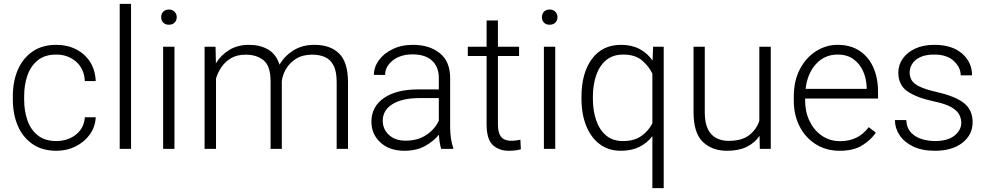

<svg xmlns="http://www.w3.org/2000/svg" viewBox="-20 -770 5105 993"><path d="M272 -40.5Q308.6 -40.5 341.1 -54.7Q373.5 -68.8 394.8 -96.2Q416 -123.5 418.9 -163.6H475.1Q472.7 -113.3 444.3 -74.2Q416 -35.2 370.8 -12.7Q325.7 9.8 272 9.8Q197.8 9.8 147.5 -25.4Q97.2 -60.5 71.8 -120.4Q46.4 -180.2 46.4 -253.9V-274.4Q46.4 -348.6 72 -408.4Q97.7 -468.3 147.7 -503.2Q197.8 -538.1 271.5 -538.1Q328.1 -538.1 373.3 -515.1Q418.5 -492.2 445.6 -450.2Q472.7 -408.2 475.1 -350.6H418.9Q415.5 -414.6 373.3 -451.2Q331.1 -487.8 271.5 -487.8Q211.4 -487.8 174.8 -457.8Q138.2 -427.7 121.6 -379.2Q105 -330.6 105 -274.4V-253.9Q105 -197.8 121.3 -149.2Q137.7 -100.6 174.6 -70.6Q211.4 -40.5 272 -40.5Z M657.7 -750V0H599.1V-750Z M813.5 -681.2Q813.5 -697.8 824 -709.2Q834.5 -720.7 853.5 -720.7Q872.1 -720.7 883.1 -709.2Q894 -697.8 894 -681.2Q894 -664.6 883.1 -653.3Q872.1 -642.1 853.5 -642.1Q834.5 -642.1 824 -653.3Q813.5 -664.6 813.5 -681.2ZM882.3 -528.3V0H823.7V-528.3Z M1250.5 -487.3Q1206.5 -487.3 1176 -469.7Q1145.5 -452.1 1126.2 -424.1Q1106.9 -396 1097.2 -364.3V0H1038.1V-528.3H1094.7L1096.7 -442.9Q1123 -485.8 1166.3 -512Q1209.5 -538.1 1267.6 -538.1Q1325.7 -538.1 1366.9 -513.9Q1408.2 -489.7 1425.8 -435.5Q1451.2 -480 1497.1 -509Q1543 -538.1 1606.4 -538.1Q1689 -538.1 1734.4 -492.7Q1779.8 -447.3 1779.8 -344.7V0H1721.2V-345.2Q1721.2 -400.9 1704.8 -431.9Q1688.5 -462.9 1659.7 -475.3Q1630.9 -487.8 1592.3 -487.3Q1543 -486.8 1509.8 -465.3Q1476.6 -443.8 1458.5 -412.1Q1440.4 -380.4 1437.5 -349.6V0H1379.4V-349.6Q1379.4 -428.2 1343.5 -457.8Q1307.6 -487.3 1250.5 -487.3Z M2261.7 0Q2257.3 -13.7 2254.2 -33.4Q2251 -53.2 2250 -73.7Q2223.6 -40 2178.7 -15.1Q2133.8 9.8 2071.3 9.8Q1994.1 9.8 1947.5 -33.2Q1900.9 -76.2 1900.9 -140.6Q1900.9 -218.3 1965.3 -262.9Q2029.8 -307.6 2141.6 -307.6H2249.5V-367.2Q2249.5 -423.8 2214.6 -456.3Q2179.7 -488.8 2113.3 -488.8Q2051.8 -488.8 2011.7 -457.5Q1971.7 -426.3 1971.7 -382.3L1913.6 -382.8Q1913.6 -422.4 1939 -457.8Q1964.4 -493.2 2010 -515.6Q2055.7 -538.1 2116.2 -538.1Q2200.7 -538.1 2254.4 -495.1Q2308.1 -452.1 2308.1 -366.2V-110.8Q2308.1 -83.5 2312.3 -54.2Q2316.4 -24.9 2324.2 -6.3V0ZM2078.1 -42.5Q2141.6 -42.5 2186 -72.8Q2230.5 -103 2249.5 -146.5V-262.7H2149.9Q2060.1 -262.7 2009.8 -231.4Q1959.5 -200.2 1959.5 -145.5Q1959.5 -102.5 1991.2 -72.5Q2022.9 -42.5 2078.1 -42.5Z M2664.6 -528.3V-480.5H2555.2V-128.9Q2555.2 -92.3 2564.7 -73.5Q2574.2 -54.7 2590.1 -48.3Q2606 -42 2624 -42Q2637.2 -42 2649.4 -43.7Q2661.6 -45.4 2671.4 -47.4L2673.8 2Q2648.4 9.8 2611.3 9.8Q2561 9.8 2528.8 -19.8Q2496.6 -49.3 2496.6 -128.9V-480.5H2399.4V-528.3H2496.6V-664.1H2555.2V-528.3Z M2782.7 -681.2Q2782.7 -697.8 2793.2 -709.2Q2803.7 -720.7 2822.8 -720.7Q2841.3 -720.7 2852.3 -709.2Q2863.3 -697.8 2863.3 -681.2Q2863.3 -664.6 2852.3 -653.3Q2841.3 -642.1 2822.8 -642.1Q2803.7 -642.1 2793.2 -653.3Q2782.7 -664.6 2782.7 -681.2ZM2851.6 -528.3V0H2793V-528.3Z M2987.3 -258.8V-269Q2987.3 -392.1 3041.3 -465.1Q3095.2 -538.1 3191.9 -538.1Q3247.1 -538.1 3287.8 -516.6Q3328.6 -495.1 3355 -456.5L3357.9 -528.3H3412.6V203.1H3354V-65.9Q3327.1 -30.3 3286.6 -10.3Q3246.1 9.8 3190.9 9.8Q3127.4 9.8 3081.8 -24.4Q3036.1 -58.6 3011.7 -119.4Q2987.3 -180.2 2987.3 -258.8ZM3046.4 -269V-258.8Q3046.4 -197.8 3063.2 -148.2Q3080.1 -98.6 3114.5 -69.6Q3148.9 -40.5 3202.1 -40.5Q3260.3 -40.5 3297.1 -66.7Q3334 -92.8 3354 -132.3V-389.2Q3335.9 -427.7 3300 -457.8Q3264.2 -487.8 3203.1 -487.8Q3149.4 -487.8 3114.7 -458.7Q3080.1 -429.7 3063.2 -380.1Q3046.4 -330.6 3046.4 -269Z M3909.7 0 3908.2 -67.4Q3883.8 -31.2 3842.3 -10.7Q3800.8 9.8 3740.2 9.8Q3662.6 9.8 3614.7 -36.4Q3566.9 -82.5 3566.9 -190.4V-528.3H3625V-189.5Q3625 -133.3 3641.6 -101.1Q3658.2 -68.8 3686 -55.2Q3713.9 -41.5 3747.1 -41.5Q3816.9 -41.5 3854.7 -71Q3892.6 -100.6 3907.2 -145.5V-528.3H3966.3V0Z M4322.8 9.8Q4253.9 9.8 4200.2 -23.4Q4146.5 -56.6 4116 -115.2Q4085.4 -173.8 4085.4 -249.5V-270.5Q4085.4 -352.1 4116.9 -412.1Q4148.4 -472.2 4200.2 -505.1Q4252 -538.1 4312 -538.1Q4379.4 -538.1 4426 -506.8Q4472.7 -475.6 4496.8 -421.1Q4521 -366.7 4521 -295.9V-260.3H4144V-249.5Q4144 -191.4 4167 -143.8Q4189.9 -96.2 4230.7 -68.1Q4271.5 -40 4325.2 -40Q4371.6 -40 4408 -57.4Q4444.3 -74.7 4473.1 -112.3L4509.8 -84Q4483.9 -45.4 4438.7 -17.8Q4393.6 9.8 4322.8 9.8ZM4312 -487.8Q4245.1 -487.8 4200.4 -439.2Q4155.8 -390.6 4146.5 -310.5H4462.4V-316.9Q4461.4 -361.3 4444.6 -400.1Q4427.7 -439 4394.8 -463.4Q4361.8 -487.8 4312 -487.8Z M4951.7 -134.8Q4951.7 -156.7 4940.9 -177.5Q4930.2 -198.2 4899.7 -215.8Q4869.1 -233.4 4810.5 -245.6Q4722.2 -264.2 4674.1 -296.9Q4626 -329.6 4626 -394.5Q4626 -434.1 4648.7 -466.6Q4671.4 -499 4713.1 -518.6Q4754.9 -538.1 4812 -538.1Q4903.8 -538.1 4955.6 -493.2Q5007.3 -448.2 5007.3 -380.4H4948.7Q4948.7 -420.9 4913.3 -454.3Q4877.9 -487.8 4812 -487.8Q4766.6 -487.8 4738.5 -474.1Q4710.4 -460.4 4697.5 -439.2Q4684.6 -418 4684.6 -396Q4684.6 -373 4695.1 -355Q4705.6 -336.9 4735.8 -322.3Q4766.1 -307.6 4825.2 -293.9Q4921.4 -272 4965.8 -236.6Q5010.3 -201.2 5010.3 -138.2Q5010.3 -72.8 4957.3 -31.5Q4904.3 9.8 4815.4 9.8Q4748.5 9.8 4702.1 -12.7Q4655.8 -35.2 4632.1 -71.5Q4608.4 -107.9 4608.4 -148.9H4667Q4669.4 -107.4 4692.4 -83.7Q4715.3 -60.1 4748.8 -50.3Q4782.2 -40.5 4815.4 -40.5Q4882.3 -40.5 4917 -69.1Q4951.7 -97.7 4951.7 -134.8Z"/></svg>

Font: Vazirmatn RD ExtraLight
Style: Regular
Weight: 200
Designer: Saber Rastikerdar
Foundry: Saber Rastikerdar
Version: Version 32.102